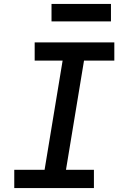

<svg xmlns="http://www.w3.org/2000/svg" viewBox="-20 -949 640 969"><path d="M52 0V-92H205L296 -643H155V-735H557V-643H404L313 -92H454V0ZM240 -841V-929H540V-841Z"/></svg>

Font: Iosevka Curly SmBdEx
Style: Italic
Weight: 600
Width: 7
Italic angle: -9°
Monospace: yes
Designer: Belleve Invis
Foundry: Belleve Invis
Version: Version 11.1.0; ttfautohint (v1.8.3)